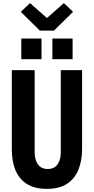

<svg xmlns="http://www.w3.org/2000/svg" viewBox="-20 -1201 604 1235"><path d="M280 14Q170 14 113 -51.5Q56 -117 56 -243V-750H203V-222Q203 -173 224 -143.5Q245 -114 287 -114Q329 -114 350 -143.5Q371 -173 371 -222V-750H508V-243Q508 -170 485.5 -112Q463 -54 413 -20Q363 14 280 14ZM236 -1004 114 -1125 173 -1181 282 -1085 391 -1181 450 -1125 327 -1004ZM317 -820V-953H447V-820ZM117 -820V-953H247V-820Z"/></svg>

Font: Freeman
Style: Regular
Weight: 400
Designer: Vernon Adams, Aoife Mooney, Rodrigo Fuenzalida
Foundry: Rodrigo Fuenzalida
Version: Version 1.000; ttfautohint (v1.8.4.7-5d5b)